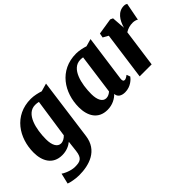

<svg xmlns="http://www.w3.org/2000/svg" viewBox="-81 -1050 1784 1784"><g transform="rotate(-45 811.0 -157.5)"><path d="M74.7 126 49.8 231C69.3 240.2 132.8 252.9 180.7 252.9C311.5 252.9 461.4 209.5 482.9 37.6L564.5 -567.9L485.4 -545.4C456.1 -555.7 405.3 -567.9 364.3 -567.9C143.1 -567.9 29.3 -386.2 29.3 -196.3C29.3 -84 79.6 9.8 201.7 9.8C257.8 9.8 301.3 -10.7 332 -35.6L319.8 70.8C309.6 159.7 274.4 170.4 208 170.4C150.4 170.4 84.5 135.3 74.7 126ZM270.5 -75.2C226.1 -75.2 198.2 -121.6 198.2 -201.7C198.2 -332 233.9 -499.5 352.5 -499.5C368.7 -499.5 383.8 -498 397.5 -494.1L341.3 -110.8C322.3 -90.8 297.4 -75.2 270.5 -75.2Z M624 -196.3C624 -84 674.3 9.8 796.4 9.8C864.3 9.8 913.1 -20 944.8 -51.8C946.3 -11.7 979.5 9.8 1027.8 9.8C1104.5 9.8 1152.3 -43 1164.6 -60.5L1150.9 -96.2C1127.4 -78.1 1114.7 -73.7 1105.5 -73.7C1090.8 -73.7 1083.5 -84.5 1086.4 -110.8L1149.4 -567.9L1075.2 -546.9C1045.4 -557.1 998 -567.9 959 -567.9C737.8 -567.9 624 -386.2 624 -196.3ZM865.2 -75.2C820.8 -75.2 793 -121.6 793 -201.7C793 -332 828.6 -499.5 947.3 -499.5C959 -499.5 969.7 -498.5 980.5 -496.6L926.8 -102.1C909.2 -86.4 888.2 -75.2 865.2 -75.2Z M1227.1 0H1384.8L1436 -371.1C1468.8 -390.6 1496.6 -398.9 1535.6 -398.9C1554.2 -398.9 1581.5 -391.6 1587.9 -383.8L1621.6 -558.1C1616.7 -561.5 1604.5 -567.9 1587.4 -567.9C1508.8 -567.9 1465.3 -500 1443.4 -422.9L1433.6 -556.2L1407.7 -567.9L1247.6 -542.5L1239.3 -499L1291.5 -469.7Z"/></g></svg>

Font: Merriweather
Style: Heavy Italic
Weight: 900
Italic angle: -7.5°
Designer: Eben Sorkin
Foundry: Eben Sorkin
Version: Version 1.001